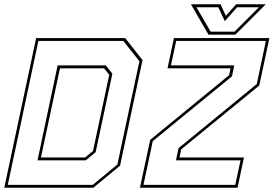

<svg xmlns="http://www.w3.org/2000/svg" viewBox="-32 -878 1280 898"><path d="M-12 0 137 -700H553.5L634.5 -597L529.5 -103L404.5 0ZM159.5 -141.5H366L403 -172L479 -528L455 -558.5H248.5ZM4.5 -13.5H402L517 -108.5L620 -591.5L545 -686.5H147.5ZM143.5 -128 237.5 -572H463L493.5 -533.5L415.5 -166.5L369 -128ZM639 -13.5H1068.5L1093 -128H791L803 -185L1169 -485L1211.5 -686.5H792L767.5 -572H1063.5L1053 -521L682.5 -218ZM622.5 0 670.5 -224 1039.5 -526.5 1046.5 -558.5H751.5L781.5 -700H1228L1180.5 -478L815.5 -179.5L807.5 -141.5H1109L1079 0ZM943 -716 861 -858H999.5L1024.5 -804L1072.5 -858H1211L1069 -716ZM953 -730H1065L1179 -844H1077L1019.5 -779L989 -844H887Z"/></svg>

Font: Tourney Thin
Style: Italic
Weight: 100
Italic angle: -12°
Designer: Tyler Finck
Foundry: Etcetera Type Co
Version: Version 1.015